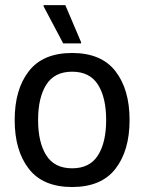

<svg xmlns="http://www.w3.org/2000/svg" viewBox="-20 -720 565 752"><path d="M262.5 12.5Q148.3 12.5 92.9 -58.8Q37.5 -130 37.5 -250Q37.5 -370 92.9 -441.2Q148.3 -512.5 262.5 -512.5Q376.7 -512.5 432.1 -441.2Q487.5 -370 487.5 -250Q487.5 -130 432.1 -58.8Q376.7 12.5 262.5 12.5ZM262.5 -60.8Q331.7 -60.8 363.8 -111.7Q395.8 -162.5 395.8 -250Q395.8 -337.5 363.8 -388.3Q331.7 -439.2 262.5 -439.2Q193.3 -439.2 161.2 -388.3Q129.2 -337.5 129.2 -250Q129.2 -162.5 161.2 -111.7Q193.3 -60.8 262.5 -60.8ZM227.5 -550 150.8 -695V-700H235.8L297.5 -555V-550Z"/></svg>

Font: Familjen Grotesk GF
Style: Regular
Weight: 400
Designer: Anders Wikstroem, Jonas Baeckman, Matilda Gysing, Kristian Moeller
Foundry: Familjen STHLM AB
Version: Version 2.000; Beta; Release 4; Build 6